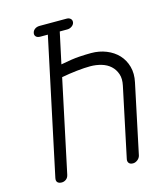

<svg xmlns="http://www.w3.org/2000/svg" viewBox="-109 -805 752 888"><g transform="rotate(-15 266.5 -361.0)"><path d="M155 -675Q141 -675 134.5 -682Q128 -689 130 -699Q132 -710 141.5 -717Q151 -724 165 -724H294Q306 -724 313 -717Q320 -710 318 -699Q316 -689 306 -682Q296 -675 284 -675H248L216 -526Q272 -537 305 -539Q338 -541 362 -541Q401 -541 434.5 -527.5Q468 -514 490.5 -490Q513 -466 522.5 -432Q532 -398 523 -357L453 -26Q450 -14 439.5 -6Q429 2 418 2Q404 2 398 -6Q392 -14 395 -26L465 -357Q472 -389 464 -412.5Q456 -436 438.5 -452Q421 -468 395.5 -475.5Q370 -483 342 -483Q315 -483 278 -479Q241 -475 204 -468L110 -26Q107 -12 97.5 -5Q88 2 77 2Q63 2 56.5 -5Q50 -12 53 -26L191 -675Z"/></g></svg>

Font: VDS
Style: Thin Italic
Weight: 100
Width: 0
Designer: artmaker
Foundry: artmaker
Version: Version 1.000 2012 initial release